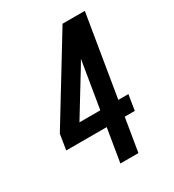

<svg xmlns="http://www.w3.org/2000/svg" viewBox="-178 -838 855 941"><g transform="rotate(-30 250.0 -367.5)"><path d="M225 0 256 -188H27L41 -275L322 -735H448L372 -275H429L415 -188H358L327 0ZM152 -275H270L314 -541L289 -499Z"/></g></svg>

Font: Iosevka SS18 Semibold
Style: Italic
Weight: 600
Italic angle: -9°
Monospace: yes
Designer: Belleve Invis
Foundry: Belleve Invis
Version: Version 25.1.1; ttfautohint (v1.8.4)